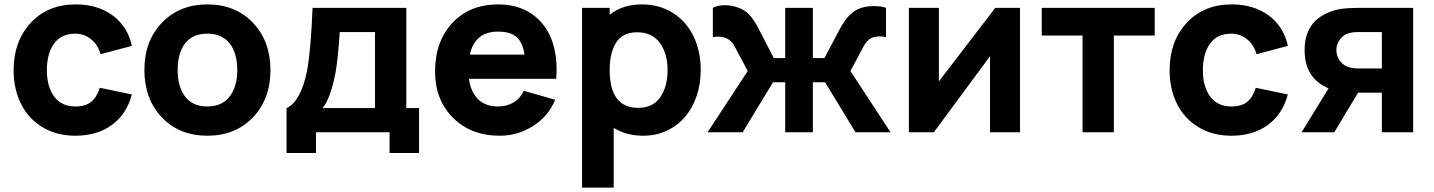

<svg xmlns="http://www.w3.org/2000/svg" viewBox="-20 -598 6481 868"><path d="M576.2 -390.6 434.6 -353Q422.4 -396 391.4 -420.9Q360.4 -445.8 320.8 -445.8Q256.3 -445.8 224.1 -400.6Q191.9 -355.5 191.9 -281.2Q191.9 -205.6 225.1 -161.1Q258.3 -116.7 320.8 -116.7Q366.7 -116.7 392.3 -137.7Q418 -158.7 431.2 -201.2L576.2 -170.9Q552.2 -81.5 485.6 -33Q418.9 15.6 320.8 15.6Q235.4 15.6 171.4 -23.4Q107.4 -62.5 74.5 -129.4Q41.5 -196.3 41.5 -281.2Q41.5 -411.1 118.7 -494.6Q195.8 -578.1 322.8 -578.1Q421.9 -578.1 489.7 -527.8Q557.6 -477.5 576.2 -390.6Z M917.5 15.6Q790.5 15.6 711.7 -67.4Q632.8 -150.4 632.8 -281.2Q632.8 -413.1 712.4 -495.6Q792 -578.1 917.5 -578.1Q1044.4 -578.1 1123.5 -495.1Q1202.6 -412.1 1202.6 -281.2Q1202.6 -149.9 1123.3 -67.1Q1043.9 15.6 917.5 15.6ZM1052.7 -281.2Q1052.7 -357.9 1018.1 -401.9Q983.4 -445.8 917.5 -445.8Q850.1 -445.8 816.7 -401.9Q783.2 -357.9 783.2 -281.2Q783.2 -204.1 817.6 -160.4Q852.1 -116.7 917.5 -116.7Q983.4 -116.7 1018.1 -161.4Q1052.7 -206.1 1052.7 -281.2Z M1816.9 -562.5V-109.4H1874.5V93.8H1741.2V0H1408.7V93.8H1275.4V-109.4Q1307.1 -122.6 1331.8 -168.5Q1356.4 -214.4 1369.1 -283.2Q1385.3 -373.5 1393.1 -562.5ZM1675.3 -109.4V-453.1H1516.1Q1507.8 -328.6 1496.1 -265.6Q1486.3 -213.9 1470.9 -171.4Q1455.6 -128.9 1438 -109.4Z M2100.1 -241.7Q2107.9 -182.1 2141.6 -149.4Q2175.3 -116.7 2231.4 -116.7Q2271 -116.7 2301.5 -134.8Q2332 -152.8 2348.1 -187.5L2489.7 -147Q2459.5 -72.3 2389.9 -28.3Q2320.3 15.6 2239.7 15.6Q2108.9 15.6 2027.8 -65.7Q1946.8 -147 1946.8 -273.9Q1946.8 -410.6 2025.1 -494.4Q2103.5 -578.1 2231.4 -578.1Q2321.8 -578.1 2384.5 -534.7Q2447.3 -491.2 2474.9 -415.8Q2502.4 -340.3 2494.6 -241.7ZM2231.4 -455.1Q2127 -455.1 2104 -351.1H2351.1Q2343.8 -403.8 2316.4 -429.4Q2289.1 -455.1 2231.4 -455.1Z M2881.3 -578.1Q2960.9 -578.1 3021.7 -539.8Q3082.5 -501.5 3115.2 -434.1Q3147.9 -366.7 3147.9 -281.2Q3147.9 -218.3 3129.2 -163.6Q3110.4 -108.9 3076.7 -69.3Q3043 -29.8 2994.4 -7.1Q2945.8 15.6 2888.7 15.6Q2811 15.6 2754.4 -20V250H2611.3V-562.5H2736.3V-531.2Q2794.4 -578.1 2881.3 -578.1ZM2865.7 -110.4Q2931.2 -110.4 2964.6 -158Q2998 -205.6 2998 -281.2Q2998 -356 2963.1 -404.1Q2928.2 -452.1 2860.4 -452.1Q2796.4 -452.1 2766.4 -407Q2736.3 -361.8 2736.3 -281.2Q2736.3 -110.4 2865.7 -110.4Z M3178.7 0 3360.4 -276.9 3300.8 -388.7Q3284.7 -418.5 3255.9 -428.2Q3233.9 -435.5 3202.6 -430.2V-562.5Q3223.1 -574.2 3256.8 -574.5Q3290.5 -574.7 3325.7 -560.5Q3354 -548.3 3373.8 -524.4Q3393.6 -500.5 3412.1 -463.4L3478 -335.4H3529.8V-562.5H3654.8V-335.4H3707L3774.9 -463.4Q3812 -534.7 3857.9 -556.2Q3886.2 -569.8 3925.8 -570.3Q3965.3 -570.8 3985.4 -562.5V-430.2Q3958.5 -437 3931.2 -430.2Q3903.8 -423.8 3884.3 -388.7L3824.7 -276.9L4005.9 0H3847.7L3710 -226.1H3654.8V0H3529.8V-226.1H3474.6L3337.4 0Z M4591.3 -562.5V0H4455.6V-343.8L4201.7 0H4088.9V-562.5H4224.6V-230L4479.5 -562.5Z M5200.2 -562.5V-437.5H5015.6V0H4874V-437.5H4689.5V-562.5Z M5802.2 -390.6 5660.6 -353Q5648.4 -396 5617.4 -420.9Q5586.4 -445.8 5546.9 -445.8Q5482.4 -445.8 5450.2 -400.6Q5418 -355.5 5418 -281.2Q5418 -205.6 5451.2 -161.1Q5484.4 -116.7 5546.9 -116.7Q5592.8 -116.7 5618.4 -137.7Q5644 -158.7 5657.2 -201.2L5802.2 -170.9Q5778.3 -81.5 5711.7 -33Q5645 15.6 5546.9 15.6Q5461.4 15.6 5397.5 -23.4Q5333.5 -62.5 5300.5 -129.4Q5267.6 -196.3 5267.6 -281.2Q5267.6 -411.1 5344.7 -494.6Q5421.9 -578.1 5548.8 -578.1Q5647.9 -578.1 5715.8 -527.8Q5783.7 -477.5 5802.2 -390.6Z M6136.2 -562.5H6368.7V0H6227.1V-179.2H6136.2H6119.6L6012.2 0H5864.3L5986.3 -198.7Q5877.9 -243.7 5877.9 -372.1Q5877.9 -520 6028.8 -555.2Q6059.6 -562.5 6136.2 -562.5ZM6227.1 -288.6V-453.1H6120.6Q6096.2 -453.1 6077.1 -447.8Q6054.2 -441.4 6037.8 -419.9Q6021.5 -398.4 6021.5 -372.1Q6021.5 -343.8 6038.3 -322Q6055.2 -300.3 6079.1 -293.9Q6097.2 -288.6 6120.6 -288.6Z"/></svg>

Font: Manrope3 ExtraBold
Style: Bold
Weight: 800
Width: 4
Designer: Mikhail Sharanda
Foundry: Mikhail Sharanda
Version: Version 3.000;PS 003.000;hotconv 1.0.88;makeotf.lib2.5.64775